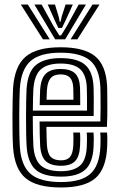

<svg xmlns="http://www.w3.org/2000/svg" viewBox="-20 -819 525 849"><path d="M249.8 10Q141.8 10 92.9 -31.5Q44 -73 37.8 -168Q36.2 -191.2 35.6 -228.4Q35 -265.5 35.1 -305.8Q35.2 -346 36 -379.8Q36.8 -413.5 37.8 -430Q44.5 -526.5 93.2 -568.2Q142 -610 247.8 -610Q351.8 -610 400.5 -570.4Q449.2 -530.8 453.8 -436Q454 -428.2 454.2 -407.1Q454.5 -386 454.6 -358.8Q454.8 -331.5 454.4 -304.5Q454 -277.5 452.8 -258H185.2Q185.8 -231.2 186.1 -211.2Q186.5 -191.2 187.5 -177.5Q189.8 -141.2 204.2 -125.6Q218.8 -110 249.8 -110Q277 -110 289.6 -125.1Q302.2 -140.2 304 -175Q304.5 -187.5 304.8 -202.4Q305 -217.2 303.8 -233H333.8Q335 -218.5 334.8 -202.4Q334.5 -186.2 334 -173.8Q331.8 -126.8 312 -106.4Q292.2 -86 249.8 -86Q203.8 -86 182.1 -106.8Q160.5 -127.5 157.5 -175.8Q156.2 -195.5 155.8 -223.2Q155.2 -251 155 -282H423.8Q424.8 -311.5 424.8 -343.2Q424.8 -375 424.5 -400.1Q424.2 -425.2 423.8 -434.5Q419.8 -515.8 379 -550.9Q338.2 -586 247.8 -586Q157.5 -586 115.5 -549.4Q73.5 -512.8 67.8 -428.8Q66.8 -413.5 66 -380.9Q65.2 -348.2 65.1 -308.6Q65 -269 65.6 -231.6Q66.2 -194.2 67.8 -169.8Q73 -87.2 114.8 -50.6Q156.5 -14 249.8 -14Q339 -14 379.4 -50.1Q419.8 -86.2 423.8 -169Q424.5 -184.5 424.6 -201.5Q424.8 -218.5 423.2 -233H453.2Q454.8 -218.8 454.6 -201.9Q454.5 -185 453.8 -168Q449.2 -72.5 401.9 -31.2Q354.5 10 249.8 10ZM249.8 -38Q169.2 -38 135.6 -70.6Q102 -103.2 97.8 -171.8Q96.2 -196.5 95.6 -233.8Q95 -271 95.1 -310.1Q95.2 -349.2 95.9 -380.8Q96.5 -412.2 97.5 -425.8Q102.8 -502.5 139.8 -532.2Q176.8 -562 247.8 -562Q321.8 -562 356.1 -532.6Q390.5 -503.2 393.8 -433.8Q394.2 -421.5 394.6 -382.9Q395 -344.2 394.2 -306H125Q125 -265.2 125.6 -230.8Q126.2 -196.2 127.5 -174.8Q131.5 -114.2 159.6 -88.1Q187.8 -62 249.8 -62Q303.2 -62 332 -85.2Q360.8 -108.5 363.8 -170.5Q364.5 -185.8 364.6 -201Q364.8 -216.2 363.5 -233H393.5Q394.8 -217.5 394.6 -202.1Q394.5 -186.8 393.8 -169.8Q390.5 -99.5 357 -68.8Q323.5 -38 249.8 -38ZM125.2 -330H364.8Q365 -362.8 364.6 -391.8Q364.2 -420.8 363.8 -433Q361.2 -489 334 -513.5Q306.8 -538 247.8 -538Q189.8 -538 160.8 -512.5Q131.8 -487 127.5 -423.8Q126.8 -413 126.1 -386.8Q125.5 -360.5 125.2 -330ZM155.5 -354Q155.8 -363.2 156.1 -378Q156.5 -392.8 156.9 -405.8Q157.2 -418.8 157.5 -422.2Q161 -473 182.9 -493.5Q204.8 -514 247.8 -514Q291 -514 311.4 -494.9Q331.8 -475.8 333.8 -432.5Q334.2 -421 334.5 -399.1Q334.8 -377.2 334.8 -354ZM185.8 -378H304.8Q304.5 -393.8 304.4 -409.6Q304.2 -425.5 304 -429.5Q302.5 -462 289.2 -476Q276 -490 247.8 -490Q218.2 -490 204.1 -473.6Q190 -457.2 187.5 -421Q186.5 -405.8 185.8 -378ZM72 -799H103L200 -645H170ZM132 -799H164L216.8 -703.2L242 -662.5H250L275.2 -703L328 -799H360L268 -645H224ZM191 -799H223L239.8 -744.5L244 -722.8H248L252.5 -744.5L270 -799H302L269.8 -728.2L254 -695.5H238L222.5 -728.2ZM389 -799H420L322 -645H292Z"/></svg>

Font: Big Shoulders Inline Text Black
Style: Regular
Weight: 900
Designer: Patric King
Foundry: XO Type Co
Version: Version 1.000